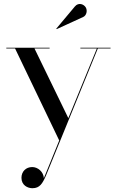

<svg xmlns="http://www.w3.org/2000/svg" viewBox="-20 -706 592 989"><path d="M408.5 -618.5C425.5 -626 431.5 -651 422 -667.5C412.5 -684 385 -695.5 366 -673L270 -558.5L272 -556ZM235.5 -456.5V-460H12.5V-456.5H57.5L285 17.5L206 211.5C203.5 178.5 175 154.5 146 154.5C114 154.5 90.5 177 90.5 210C90.5 248 122 263.5 147 263.5C185 263.5 199 239 217 198L484 -456.5H549.5V-460H394V-456.5H479L332 -97.5L157.5 -456.5Z"/></svg>

Font: Bodoni* 48pt
Style: Regular
Weight: 400
Version: Version 2.3